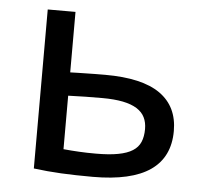

<svg xmlns="http://www.w3.org/2000/svg" viewBox="-42 -535 634 585"><g transform="rotate(5 275.0 -242.0)"><path d="M408.2 -152.8C408.2 -137.5 405.8 -124.3 401.1 -113.3C396.4 -102.2 388.5 -93.2 377.4 -86.2C366.4 -79.2 351.7 -74 333.5 -70.6C315.3 -67.1 292.5 -65.4 265.1 -65.4C246.6 -65.4 229.6 -65.8 214.1 -66.7C198.6 -67.5 182.6 -68.7 166 -70.3V-233.9C182.6 -234.5 200.2 -235 218.8 -235.4C237.3 -235.7 254.4 -235.8 270 -235.8C294.8 -235.8 315.9 -234 333.5 -230.5C351.1 -226.9 365.4 -221.6 376.5 -214.6C387.5 -207.6 395.6 -199 400.6 -188.7C405.7 -178.5 408.2 -166.5 408.2 -152.8ZM166 -305.2V-490.2H81.1V-3.9C108.7 -0.3 137 2.2 165.8 3.7C194.6 5.1 226.7 5.9 262.2 5.9C340.7 5.9 399.3 -7.6 438 -34.4C476.7 -61.3 496.1 -101.4 496.1 -154.8C496.1 -204.6 477.8 -242.4 441.2 -268.3C404.5 -294.2 348.5 -307.1 272.9 -307.1C261.9 -307.1 251.6 -307 242.2 -306.9C232.7 -306.7 223.8 -306.6 215.3 -306.4C206.9 -306.2 198.6 -306.1 190.4 -305.9C182.3 -305.7 174.2 -305.5 166 -305.2Z"/></g></svg>

Font: CodeNewRoman Nerd Font Mono
Style: Regular
Weight: 400
Monospace: yes
Designer: Sam Radian
Foundry: Code New Roman
Version: Version 2.00 November 29, 2014;Nerd Fonts 3.2.1